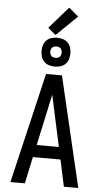

<svg xmlns="http://www.w3.org/2000/svg" viewBox="-72 -1230 693 1274"><g transform="rotate(5 274.0 -593.5)"><path d="M48 0 221 -735H327L500 0H404L366 -178H182L144 0ZM200 -260H348L298 -490Q292 -518 286 -546Q280 -574 274 -602Q268 -574 262 -546Q256 -518 250 -490ZM274 -789Q255 -789 236 -794.5Q217 -800 203 -814Q189 -828 183.5 -847Q178 -866 178 -885Q178 -904 183.5 -923Q189 -942 203 -956Q217 -970 236 -975.5Q255 -981 274 -981Q293 -981 312 -975.5Q331 -970 345 -956Q359 -942 364.5 -923Q370 -904 370 -885Q370 -866 364.5 -847Q359 -828 345 -814Q331 -800 312 -794.5Q293 -789 274 -789ZM274 -847Q282 -847 289.5 -849.5Q297 -852 302 -857Q307 -862 309.5 -869.5Q312 -877 312 -885Q312 -893 309.5 -900.5Q307 -908 302 -913Q297 -918 289.5 -920.5Q282 -923 274 -923Q266 -923 258.5 -920.5Q251 -918 246 -913Q241 -908 238.5 -900.5Q236 -893 236 -885Q236 -877 238.5 -869.5Q241 -862 246 -857Q251 -852 258.5 -849.5Q266 -847 274 -847ZM261 -998 209 -1042 336 -1187 400 -1133Z"/></g></svg>

Font: Iosevka Semi-Condensed Medium
Style: Regular
Weight: 500
Monospace: yes
Designer: Belleve Invis
Foundry: Belleve Invis
Version: Version 27.3.5